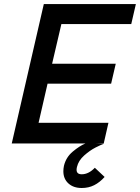

<svg xmlns="http://www.w3.org/2000/svg" viewBox="-20 -710 692 950"><path d="M283.7 -590.8 237.8 -394.5H552.7L529.8 -295.9H215.3L170.9 -102.5H516.6L493.2 0H456.5L493.7 1.5Q480.5 5.9 452.6 20Q424.8 34.2 396.5 59.3Q368.2 84.5 360.8 116.2Q358.9 123.5 358.9 129.9Q358.9 152.3 384.3 152.3Q418.5 152.3 449.2 120.1L497.6 165.5Q473.6 192.4 446 206.3Q418.5 220.2 384.3 220.2Q343.3 220.2 318.4 197.5Q293.5 174.8 293.5 137.2Q293.5 124.5 296.4 110.4Q306.6 67.9 340.1 40Q373.5 12.2 402.3 0H38.1L196.8 -689.9H652.3L629.4 -590.8Z"/></svg>

Font: Acari Sans SemiBold
Style: Italic
Weight: 600
Italic angle: -13°
Designer: Alfredo Marco Pradil and Stefan Peev
Foundry: Hanken Design Co.
Version: Version 1.045;January 11, 2019;FontCreator 11.5.0.2425 64-bi